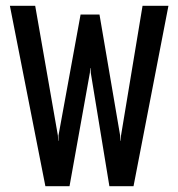

<svg xmlns="http://www.w3.org/2000/svg" viewBox="-20 -640 613 660"><path d="M136 0 14 -620H101L179 -174L180 -156H181V-174L257 -590H322L393 -174L394 -156H395L396 -174L470 -620H559L439 0H356L292 -390L291 -406H290L289 -390L219 0Z"/></svg>

Font: Smooch Sans SemiBold
Style: Bold
Weight: 600
Designer: Robert E. Leuschke
Foundry: Robert E. Leuschke
Version: Version 1.010; ttfautohint (v1.8.3)